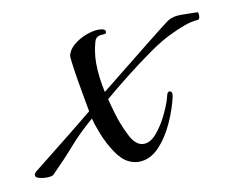

<svg xmlns="http://www.w3.org/2000/svg" viewBox="-56 -318 461 378"><g transform="rotate(-10 174.5 -129.5)"><path d="M194 6Q184 6 174 1Q161 -5 149 -23Q137 -41 129 -61Q121 -81 118 -94Q90 -70 70 -47Q50 -24 24 2Q21 5 9 5Q2 5 -5 3Q-12 1 -12 -3Q-12 -8 -6 -12Q29 -40 55 -60.5Q81 -81 115 -109Q114 -114 111 -131Q108 -148 104.5 -168Q101 -188 99 -203.5Q97 -219 97 -222Q99 -234 110 -243.5Q121 -253 135.5 -258.5Q150 -264 161 -264Q175 -264 175 -257Q175 -253 167 -253Q154 -253 151 -242Q148 -231 147 -224Q146 -218 145.5 -212Q145 -206 145 -200Q145 -185 147 -170Q149 -155 152 -141Q157 -145 172 -157Q187 -169 207 -185Q227 -201 247 -217Q267 -233 281 -244Q295 -255 298 -257Q310 -265 327.5 -264.5Q345 -264 358 -264Q361 -264 361 -258Q361 -249 357 -249Q343 -248 328.5 -242.5Q314 -237 306 -233Q283 -223 255.5 -203.5Q228 -184 202 -163.5Q176 -143 156 -126Q158 -117 164.5 -95Q171 -73 181 -53Q193 -27 210 -27Q224 -27 237 -43Q250 -59 259.5 -79.5Q269 -100 272 -114Q274 -120 277 -120Q284 -120 282 -109Q277 -86 265 -59Q253 -32 235 -13Q217 6 194 6Z"/></g></svg>

Font: Italianno
Style: Regular
Weight: 400
Designer: Robert E. Leuschke
Foundry: Robert E. Leuschke
Version: Version 1.100; ttfautohint (v1.8.3)